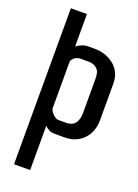

<svg xmlns="http://www.w3.org/2000/svg" viewBox="-158 -692 699 972"><g transform="rotate(20 192.0 -206.0)"><path d="M134.8 -452.1Q166 -475.1 195.8 -475.1H230Q293.9 -475.1 337.4 -439Q380.9 -402.8 380.9 -340.8V-145.5Q380.9 -81.1 342.3 -41Q303.7 -1 239.7 -1H186Q157.7 -1 134.8 -24.9V213.9H47.9L48.3 -626.5H134.8ZM224.1 -73.2Q287.6 -73.2 287.6 -151.9V-329.1Q287.6 -366.2 277.3 -379.9Q259.3 -403.3 224.1 -403.3H182.1Q155.8 -403.3 139.6 -381.8Q134.8 -375 134.8 -367.2V-121.6Q134.8 -107.4 151.4 -90.3Q168 -73.2 182.1 -73.2Z"/></g></svg>

Font: Uroob
Style: Regular
Weight: 400
Designer: Hussain K H
Foundry: Swanthanthra Malayalam Computing(http://smc.org.in)
Version: Version 2.0.0+20200101